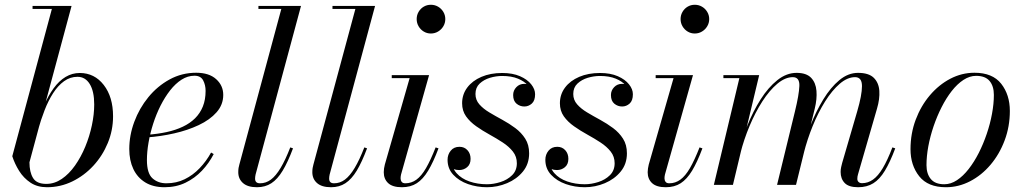

<svg xmlns="http://www.w3.org/2000/svg" viewBox="-20 -775 4290 805"><path d="M177 10Q136.5 10 107.8 -9.2Q79 -28.5 60.2 -58.5Q41.5 -88.5 31.5 -120L197.5 -737.5H116.5V-750H280L103.5 -94.5Q103.5 -53.5 118.5 -28.8Q133.5 -4 174 -4Q208.5 -4 239 -24.8Q269.5 -45.5 294.5 -81Q319.5 -116.5 337.5 -160Q355.5 -203.5 365.2 -249.5Q375 -295.5 375 -337Q375 -392.5 356.2 -422.8Q337.5 -453 305 -453Q274 -453 248.5 -434.5Q223 -416 202.8 -384.5Q182.5 -353 167 -313Q151.5 -273 139.5 -230H128.5Q144 -285 163 -329.2Q182 -373.5 204.8 -404.8Q227.5 -436 255 -452.5Q282.5 -469 314.5 -469Q376 -469 415 -418.8Q454 -368.5 454 -287.5Q454 -229 432 -175.5Q410 -122 371.5 -80.2Q333 -38.5 283 -14.2Q233 10 177 10Z M670 10Q622 10 589 -10.2Q556 -30.5 539 -66.5Q522 -102.5 522 -150Q522 -207.5 543 -264.2Q564 -321 602 -367.5Q640 -414 691.2 -442Q742.5 -470 802.5 -470Q856.5 -470 886.2 -443.2Q916 -416.5 916 -377Q916 -336 888 -304.2Q860 -272.5 813.2 -250.5Q766.5 -228.5 710.2 -215.8Q654 -203 597 -199V-210Q640.5 -213 678.5 -221.2Q716.5 -229.5 746.5 -243.8Q776.5 -258 797.8 -279Q819 -300 830.5 -328.5Q842 -357 842 -394Q842 -418.5 831.8 -438Q821.5 -457.5 795.5 -457.5Q767 -457.5 741.2 -441Q715.5 -424.5 693.2 -396Q671 -367.5 653 -331.8Q635 -296 622.2 -256.2Q609.5 -216.5 602.8 -177.5Q596 -138.5 596 -104Q596 -48.5 619.2 -27.5Q642.5 -6.5 677.5 -6.5Q719.5 -6.5 754.2 -23.5Q789 -40.5 817 -69.8Q845 -99 865 -135.5L876 -129Q856.5 -91 826.8 -59.5Q797 -28 757.8 -9Q718.5 10 670 10Z M1057.5 10Q1018.5 10 998.8 -7.5Q979 -25 979 -53Q979 -63 980.2 -70.8Q981.5 -78.5 983.5 -85L1159.5 -737.5H1063.5V-750H1242L1051.5 -43Q1050.5 -38.5 1050 -34Q1049.5 -29.5 1049.5 -26Q1049.5 -6.5 1070 -6.5Q1095 -6.5 1115.8 -22Q1136.5 -37.5 1156.5 -70.8Q1176.5 -104 1197 -157L1208.5 -153Q1187 -95.5 1165.2 -59.5Q1143.5 -23.5 1117.8 -6.8Q1092 10 1057.5 10Z M1368 10Q1329 10 1309.2 -7.5Q1289.5 -25 1289.5 -53Q1289.5 -63 1290.8 -70.8Q1292 -78.5 1294 -85L1470 -737.5H1374V-750H1552.5L1362 -43Q1361 -38.5 1360.5 -34Q1360 -29.5 1360 -26Q1360 -6.5 1380.5 -6.5Q1405.5 -6.5 1426.2 -22Q1447 -37.5 1467 -70.8Q1487 -104 1507.5 -157L1519 -153Q1497.5 -95.5 1475.8 -59.5Q1454 -23.5 1428.2 -6.8Q1402.5 10 1368 10Z M1665 10Q1626 10 1607.5 -7.2Q1589 -24.5 1589 -53Q1589 -60.5 1590.2 -68.8Q1591.5 -77 1593.5 -85L1697.5 -447.5H1622.5V-460H1779L1661.5 -43.5Q1660.5 -39.5 1660 -35.2Q1659.5 -31 1659.5 -27.5Q1659.5 -19 1664 -12.8Q1668.5 -6.5 1679.5 -6.5Q1705 -6.5 1726 -21.8Q1747 -37 1766.2 -70.2Q1785.5 -103.5 1806.5 -157L1818.5 -153Q1797 -95.5 1775.2 -59.5Q1753.5 -23.5 1727.5 -6.8Q1701.5 10 1665 10ZM1786.5 -634.5Q1770 -634.5 1756.5 -642.8Q1743 -651 1735 -664.8Q1727 -678.5 1727 -695Q1727 -711.5 1735 -725.2Q1743 -739 1756.5 -747Q1770 -755 1786.5 -755Q1803 -755 1816.8 -747Q1830.5 -739 1838.8 -725.2Q1847 -711.5 1847 -695Q1847 -678.5 1838.8 -664.8Q1830.5 -651 1816.8 -642.8Q1803 -634.5 1786.5 -634.5Z M2022 10Q1980 10 1942.2 -3.2Q1904.5 -16.5 1880.5 -42.2Q1856.5 -68 1856.5 -105Q1856.5 -127 1869.8 -143.2Q1883 -159.5 1906.5 -159.5Q1927 -159.5 1940 -145.2Q1953 -131 1953 -109Q1953 -86 1938.5 -74Q1924 -62 1905 -62Q1892 -62 1881 -66.5Q1870 -71 1863.8 -80.5Q1857.5 -90 1857.5 -105H1874Q1874 -72 1894.2 -49Q1914.5 -26 1948.2 -14.2Q1982 -2.5 2021.5 -2.5Q2049.5 -2.5 2078.5 -11.8Q2107.5 -21 2127.2 -40.5Q2147 -60 2147 -90.5Q2147 -118.5 2130.5 -139.5Q2114 -160.5 2088 -177.5Q2062 -194.5 2032.5 -210.8Q2003 -227 1976.8 -245.5Q1950.5 -264 1934 -287.2Q1917.5 -310.5 1917.5 -342Q1917.5 -379 1939 -407.8Q1960.5 -436.5 1998.5 -452.8Q2036.5 -469 2085.5 -469Q2129.5 -469 2160.2 -455.5Q2191 -442 2207.2 -421.5Q2223.5 -401 2223.5 -380Q2223.5 -353 2209.8 -340.8Q2196 -328.5 2178.5 -328.5Q2160 -328.5 2145.8 -340.2Q2131.5 -352 2131.5 -376.5Q2131.5 -395.5 2144.8 -409.5Q2158 -423.5 2178.5 -423.5Q2196.5 -423.5 2209.5 -411.2Q2222.5 -399 2222.5 -380H2208Q2208 -399 2193.5 -416.5Q2179 -434 2151.8 -445.2Q2124.5 -456.5 2085.5 -456.5Q2060 -456.5 2034.2 -448.8Q2008.5 -441 1991 -424.5Q1973.5 -408 1973.5 -381Q1973.5 -356 1989.8 -337.5Q2006 -319 2031.5 -303.8Q2057 -288.5 2086 -272.8Q2115 -257 2140.5 -238Q2166 -219 2182.2 -193.5Q2198.5 -168 2198.5 -132Q2198.5 -87.5 2172.5 -55.8Q2146.5 -24 2106 -7Q2065.5 10 2022 10Z M2432 10Q2390 10 2352.2 -3.2Q2314.5 -16.5 2290.5 -42.2Q2266.5 -68 2266.5 -105Q2266.5 -127 2279.8 -143.2Q2293 -159.5 2316.5 -159.5Q2337 -159.5 2350 -145.2Q2363 -131 2363 -109Q2363 -86 2348.5 -74Q2334 -62 2315 -62Q2302 -62 2291 -66.5Q2280 -71 2273.8 -80.5Q2267.5 -90 2267.5 -105H2284Q2284 -72 2304.2 -49Q2324.5 -26 2358.2 -14.2Q2392 -2.5 2431.5 -2.5Q2459.5 -2.5 2488.5 -11.8Q2517.5 -21 2537.2 -40.5Q2557 -60 2557 -90.5Q2557 -118.5 2540.5 -139.5Q2524 -160.5 2498 -177.5Q2472 -194.5 2442.5 -210.8Q2413 -227 2386.8 -245.5Q2360.5 -264 2344 -287.2Q2327.5 -310.5 2327.5 -342Q2327.5 -379 2349 -407.8Q2370.5 -436.5 2408.5 -452.8Q2446.5 -469 2495.5 -469Q2539.5 -469 2570.2 -455.5Q2601 -442 2617.2 -421.5Q2633.5 -401 2633.5 -380Q2633.5 -353 2619.8 -340.8Q2606 -328.5 2588.5 -328.5Q2570 -328.5 2555.8 -340.2Q2541.5 -352 2541.5 -376.5Q2541.5 -395.5 2554.8 -409.5Q2568 -423.5 2588.5 -423.5Q2606.5 -423.5 2619.5 -411.2Q2632.5 -399 2632.5 -380H2618Q2618 -399 2603.5 -416.5Q2589 -434 2561.8 -445.2Q2534.5 -456.5 2495.5 -456.5Q2470 -456.5 2444.2 -448.8Q2418.5 -441 2401 -424.5Q2383.5 -408 2383.5 -381Q2383.5 -356 2399.8 -337.5Q2416 -319 2441.5 -303.8Q2467 -288.5 2496 -272.8Q2525 -257 2550.5 -238Q2576 -219 2592.2 -193.5Q2608.5 -168 2608.5 -132Q2608.5 -87.5 2582.5 -55.8Q2556.5 -24 2516 -7Q2475.5 10 2432 10Z M2771.5 10Q2732.5 10 2714 -7.2Q2695.5 -24.5 2695.5 -53Q2695.5 -60.5 2696.8 -68.8Q2698 -77 2700 -85L2804 -447.5H2729V-460H2885.5L2768 -43.5Q2767 -39.5 2766.5 -35.2Q2766 -31 2766 -27.5Q2766 -19 2770.5 -12.8Q2775 -6.5 2786 -6.5Q2811.5 -6.5 2832.5 -21.8Q2853.5 -37 2872.8 -70.2Q2892 -103.5 2913 -157L2925 -153Q2903.5 -95.5 2881.8 -59.5Q2860 -23.5 2834 -6.8Q2808 10 2771.5 10ZM2893 -634.5Q2876.5 -634.5 2863 -642.8Q2849.5 -651 2841.5 -664.8Q2833.5 -678.5 2833.5 -695Q2833.5 -711.5 2841.5 -725.2Q2849.5 -739 2863 -747Q2876.5 -755 2893 -755Q2909.5 -755 2923.2 -747Q2937 -739 2945.2 -725.2Q2953.5 -711.5 2953.5 -695Q2953.5 -678.5 2945.2 -664.8Q2937 -651 2923.2 -642.8Q2909.5 -634.5 2893 -634.5Z M3578 10Q3538.5 10 3521.5 -7.8Q3504.5 -25.5 3504.5 -54Q3504.5 -65 3506.8 -74.8Q3509 -84.5 3511 -92L3574 -308Q3594 -376.5 3594 -414Q3594 -451.5 3565 -451.5Q3533 -451.5 3500.8 -423.8Q3468.5 -396 3439.5 -349.8Q3410.5 -303.5 3387.5 -247Q3364.5 -190.5 3350 -133H3340.5Q3355 -190 3378.2 -249.2Q3401.5 -308.5 3432 -358.5Q3462.5 -408.5 3499.2 -439Q3536 -469.5 3577.5 -469.5Q3622.5 -469.5 3643.5 -448.8Q3664.5 -428 3666.8 -394Q3669 -360 3657 -319.5L3577.5 -44.5Q3576 -40 3575.2 -34.8Q3574.5 -29.5 3574.5 -25Q3574.5 -17 3579.8 -12Q3585 -7 3594.5 -7Q3619 -7 3640.2 -22Q3661.5 -37 3681.2 -70Q3701 -103 3721.5 -157L3733.5 -153Q3712 -95.5 3690.2 -59.5Q3668.5 -23.5 3641.8 -6.8Q3615 10 3578 10ZM2973 0 3080 -447.5H3013V-460H3163L3053 0ZM3238 0 3313 -308Q3330 -377.5 3331.5 -414.5Q3333 -451.5 3304 -451.5Q3272 -451.5 3239 -423.8Q3206 -396 3176.2 -349.8Q3146.5 -303.5 3122.8 -247Q3099 -190.5 3084.5 -133H3075.5Q3090 -190 3113.8 -249.2Q3137.5 -308.5 3169.2 -358.5Q3201 -408.5 3239.2 -439Q3277.5 -469.5 3320 -469.5Q3361 -469.5 3380.8 -448.8Q3400.5 -428 3403.2 -394Q3406 -360 3396 -319.5L3317.5 0Z M3946 10Q3870.5 10 3834 -36Q3797.5 -82 3797.5 -149.5Q3797.5 -215 3819.2 -273Q3841 -331 3878.5 -375.2Q3916 -419.5 3964.2 -444.8Q4012.5 -470 4065.5 -470Q4141.5 -470 4177.8 -423.8Q4214 -377.5 4214 -310Q4214 -244.5 4192.2 -186.5Q4170.5 -128.5 4133 -84.2Q4095.5 -40 4047.2 -15Q3999 10 3946 10ZM3939 -2.5Q3966.5 -2.5 3992.2 -19.5Q4018 -36.5 4041.2 -66.2Q4064.5 -96 4083.8 -134Q4103 -172 4117.2 -214Q4131.5 -256 4139.2 -298Q4147 -340 4147 -377Q4147 -414 4129 -435.5Q4111 -457 4072.5 -457Q4045.5 -457 4019.5 -440Q3993.5 -423 3970.2 -393.2Q3947 -363.5 3927.8 -325.5Q3908.5 -287.5 3894.2 -245.5Q3880 -203.5 3872.2 -161.8Q3864.5 -120 3864.5 -82.5Q3864.5 -46 3882.8 -24.2Q3901 -2.5 3939 -2.5Z"/></svg>

Font: Bodoni Moda 18pt
Style: Italic
Weight: 400
Italic angle: -13°
Designer: Owen Earl
Foundry: indestructible type
Version: Version 2.005